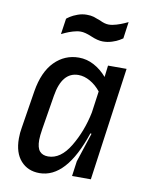

<svg xmlns="http://www.w3.org/2000/svg" viewBox="-80 -744 636 815"><g transform="rotate(10 238.0 -336.5)"><path d="M348 -438 354 -488H434L366 0H285L294 -65L335 -190L333 -192L330 -191Q262 12 146 12Q96 12 65.5 -22Q35 -56 35 -118Q35 -143 39 -164L65 -327Q79 -412 122.5 -456Q166 -500 227 -500Q261 -500 292 -483.5Q323 -467 348 -438ZM150 -322 126 -175Q121 -143 121 -127Q121 -93 133.5 -78.5Q146 -64 170 -64Q224 -64 264 -130.5Q304 -197 321 -280L334 -373Q314 -398 288.5 -412.5Q263 -427 238 -427Q167 -427 150 -322ZM314 -585Q292 -585 262 -598Q234 -610 215 -610Q200 -610 182 -604.5Q164 -599 151 -593Q138 -587 134 -585L144 -653Q147 -656 158.5 -663.5Q170 -671 189 -678Q208 -685 228 -685Q246 -685 257.5 -681.5Q269 -678 287 -671Q309 -660 326 -660Q341 -660 359 -665.5Q377 -671 390.5 -677Q404 -683 408 -685L398 -613Q395 -611 383.5 -604Q372 -597 353 -591Q334 -585 314 -585Z"/></g></svg>

Font: Ropa Sans
Style: Italic
Weight: 400
Version: Version 1.100